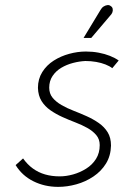

<svg xmlns="http://www.w3.org/2000/svg" viewBox="-20 -712 483 749"><path d="M409 -650Q416 -657 418.5 -664Q421 -671 419.5 -678Q418 -685 411 -689Q406 -693 398.5 -692Q391 -691 384 -686.5Q377 -682 372 -673L306 -564H336ZM418 -446 443 -476Q429 -486 409 -494Q389 -502 365 -506.5Q341 -511 315 -511Q283 -511 250 -502Q217 -493 189.5 -475.5Q162 -458 145 -431Q128 -404 128 -369Q129 -339 142 -318Q155 -297 176.5 -282Q198 -267 223.5 -255.5Q249 -244 274 -234.5Q299 -225 320.5 -213Q342 -201 355.5 -185Q369 -169 369 -146Q369 -115 354.5 -92Q340 -69 316 -54Q292 -39 265 -31.5Q238 -24 213 -24Q182 -24 156 -31.5Q130 -39 108.5 -54.5Q87 -70 70 -94L41 -68Q66 -27 110 -5Q154 17 207 17Q242 17 278 7Q314 -3 344.5 -23.5Q375 -44 393.5 -74Q412 -104 413 -144Q413 -175 400 -196Q387 -217 365.5 -232Q344 -247 318.5 -258.5Q293 -270 267 -280Q241 -290 219.5 -302.5Q198 -315 185 -331Q172 -347 172 -370Q172 -396 185 -415.5Q198 -435 219 -447.5Q240 -460 265 -466.5Q290 -473 313 -474Q335 -474 355 -470.5Q375 -467 391.5 -460.5Q408 -454 418 -446Z"/></svg>

Font: Advent Pro Light
Style: Italic
Weight: 300
Italic angle: -12°
Version: Version 3.000